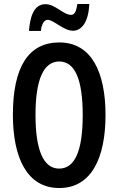

<svg xmlns="http://www.w3.org/2000/svg" viewBox="-20 -938 596 968"><path d="M430 -918H370C365 -884 357 -863 339 -863C299 -863 259 -917 209 -917C147 -917 131 -845 126 -782H186C190 -819 204 -838 220 -838C251 -838 300 -783 348 -783C393 -783 427 -830 430 -918ZM512 -358C512 -573 442 -724 279 -724C124 -724 45 -601 45 -359C45 -145 115 10 279 10C441 10 512 -142 512 -358ZM159 -358C159 -536 199 -628 279 -628C357 -628 397 -539 397 -358C397 -176 357 -88 278 -88C200 -88 159 -179 159 -358Z"/></svg>

Font: Noto Sans Display Condensed Medium
Style: Regular
Weight: 500
Width: 3
Designer: Monotype Design Team
Foundry: Monotype Imaging Inc.
Version: Version 1.900